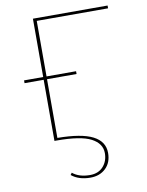

<svg xmlns="http://www.w3.org/2000/svg" viewBox="-95 -726 780 1018"><g transform="rotate(-10 294.5 -216.5)"><path d="M172 -643V-344H331V-329H172V-13Q301 -12 362 19Q423 50 423 112Q423 164 391 194.5Q359 225 309 225Q246 225 207 193L215 182Q250 211 309 211Q354 211 380 182Q406 153 406 110Q406 58 350.5 29Q295 0 165 0H154V-329H51V-344H154V-658H556V-643Z"/></g></svg>

Font: Ysabeau SC Thin
Style: Regular
Weight: 200
Designer: Christian Thalmann (Catharsis Fonts)
Version: Version 0.003